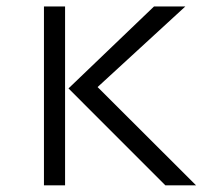

<svg xmlns="http://www.w3.org/2000/svg" viewBox="-20 -558 655 578"><path d="M537.9 -538.5 273.8 -295.9 570.3 0H477.9L186.2 -291.8L443.6 -538.5ZM175.9 -538.5V0H112.3V-538.5Z"/></svg>

Font: Fira Code Light
Style: Regular
Weight: 300
Monospace: yes
Designer: Carrois Corporate, Edenspiekermann AG, Nikita Prokopov
Foundry: Carrois Corporate, Edenspiekermann AG, Nikita Prokopov
Version: Version 6.000; ttfautohint (v1.8.2) -l 8 -r 50 -G 200 -x 14 